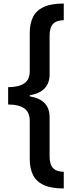

<svg xmlns="http://www.w3.org/2000/svg" viewBox="-20 -871 417 1084"><path d="M340 193Q267 193 225.5 173Q184 153 166 116Q148 79 148 28V-188Q148 -238 116.5 -259.5Q85 -281 26 -281V-379Q85 -379 116.5 -400Q148 -421 148 -471V-686Q148 -737 166 -774Q184 -811 225.5 -831Q267 -851 340 -851V-757Q298 -756 279 -735.5Q260 -715 260 -669V-451Q260 -352 148 -333V-327Q260 -309 260 -210V11Q260 57 279 77.5Q298 98 340 99Z"/></svg>

Font: Noto Sans Tamil UI SemiCondensed SemiBold
Style: Regular
Weight: 600
Width: 4
Designer: Jelle Bosma - Monotype Design Team
Foundry: Monotype Imaging Inc.
Version: Version 2.004; ttfautohint (v1.8.4.7-5d5b)